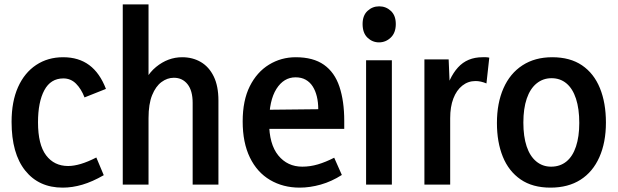

<svg xmlns="http://www.w3.org/2000/svg" viewBox="-20 -845 2830 879"><path d="M267 14Q158 14 95.5 -64Q33 -142 33 -287Q33 -380 62.5 -446Q92 -512 145.5 -547.5Q199 -583 269 -583Q340 -583 388.5 -547Q437 -511 465 -438L367 -399Q352 -438 328 -462Q304 -486 270 -486Q212 -486 183 -432Q154 -378 154 -285Q154 -183 191 -134Q228 -85 292 -85Q318 -85 350 -94.5Q382 -104 421 -124L455 -43Q403 -13 357 0.5Q311 14 267 14Z M862 0V-374Q862 -430 838.5 -459.5Q815 -489 776 -489Q746 -489 719.5 -469.5Q693 -450 676.5 -409.5Q660 -369 660 -304V0H542V-825H660V-404H617Q640 -494 694.5 -538.5Q749 -583 814 -583Q862 -583 899.5 -561Q937 -539 958.5 -495Q980 -451 980 -385V0Z M1352 14Q1276 14 1216.5 -21Q1157 -56 1124 -124Q1091 -192 1091 -289Q1091 -385 1123.5 -450Q1156 -515 1211.5 -549Q1267 -583 1334 -583Q1414 -583 1463 -548.5Q1512 -514 1534 -448Q1556 -382 1556 -292V-255H1157L1159 -342L1437 -345Q1437 -377 1430.5 -403.5Q1424 -430 1411.5 -449.5Q1399 -469 1379.5 -480Q1360 -491 1333 -491Q1279 -491 1245.5 -438Q1212 -385 1212 -285Q1212 -185 1254 -133.5Q1296 -82 1364 -82Q1400 -82 1435.5 -92.5Q1471 -103 1510 -123L1545 -44Q1498 -14 1448.5 0Q1399 14 1352 14Z M1656 0V-569H1774V0ZM1715 -651Q1685 -651 1662.5 -672.5Q1640 -694 1640 -735Q1640 -774 1662.5 -795Q1685 -816 1716 -816Q1747 -816 1769.5 -795Q1792 -774 1792 -735Q1792 -695 1769 -673Q1746 -651 1715 -651Z M1923 0V-573H2034L2041 -405H2015Q2034 -489 2076.5 -536Q2119 -583 2189 -583Q2197 -583 2204.5 -583Q2212 -583 2220 -581L2207 -463Q2181 -474 2157 -474Q2123 -474 2096.5 -453Q2070 -432 2055.5 -394Q2041 -356 2041 -304V0Z M2632 -282Q2632 -347 2617 -393Q2602 -439 2573.5 -463Q2545 -487 2505 -487Q2466 -487 2436.5 -463Q2407 -439 2391.5 -393.5Q2376 -348 2376 -284Q2376 -220 2391 -175Q2406 -130 2435 -106Q2464 -82 2503 -82Q2544 -82 2573 -105.5Q2602 -129 2617 -174.5Q2632 -220 2632 -282ZM2754 -284Q2754 -193 2724 -125.5Q2694 -58 2637.5 -22Q2581 14 2500 14Q2418 14 2363.5 -23.5Q2309 -61 2282 -127.5Q2255 -194 2255 -282Q2255 -373 2285 -441Q2315 -509 2372 -546Q2429 -583 2508 -583Q2590 -583 2644.5 -546Q2699 -509 2726.5 -441.5Q2754 -374 2754 -284Z"/></svg>

Font: Yaldevi SemiBold
Style: Regular
Weight: 600
Designer: Sol Matas, Rajitha Manaperi, Kosala Senevirathne
Foundry: Mooniak
Version: Version 1.100